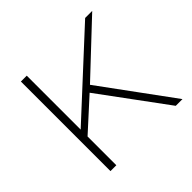

<svg xmlns="http://www.w3.org/2000/svg" viewBox="-137 -654 788 788"><g transform="rotate(-45 257.0 -260.0)"><path d="M460 0 248 -288 115 -167V0H81V-520H115V-207L452 -518H493L272 -310L499 0Z"/></g></svg>

Font: Raleway-v4020 ExtraLight
Style: Regular
Weight: 275
Designer: Matt McInerney, Pablo Impallari, Rodrigo Fuenzalida
Foundry: Matt McInerney, Pablo Impallari, Rodrigo Fuenzalida
Version: Version 4.020;PS 004.020;hotconv 1.0.88;makeotf.lib2.5.64775